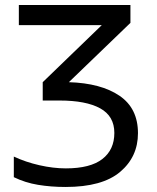

<svg xmlns="http://www.w3.org/2000/svg" viewBox="-20 -734 624 764"><path d="M499 -714V-643L254 -407Q382 -403 455.5 -353Q529 -303 529 -204Q529 -110 458 -50Q387 10 241 10Q183 10 131.5 1.5Q80 -7 35 -29V-111Q82 -89 137 -76.5Q192 -64 242 -64Q339 -64 387 -101Q435 -138 435 -205Q435 -272 378.5 -303Q322 -334 217 -334H150V-407L385 -634H55V-714Z"/></svg>

Font: Go Noto Current
Style: Regular
Weight: 400
Designer: Monotype Design Team
Foundry: Monotype Imaging Inc.
Version: Version 2.007; ttfautohint (v1.8) -l 8 -r 50 -G 200 -x 14 -D